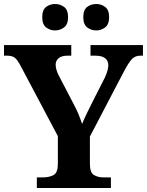

<svg xmlns="http://www.w3.org/2000/svg" viewBox="-20 -939 734 959"><path d="M164 0V-53H194Q227 -53 248 -65Q269 -77 269 -120V-259L84 -608Q69 -637 56 -649Q43 -661 13 -661H0V-714H336V-661H318Q288 -661 273 -648.5Q258 -636 258 -616Q258 -603 262.5 -588.5Q267 -574 274 -561L348 -419Q363 -391 372.5 -367.5Q382 -344 390 -320Q400 -345 415 -375.5Q430 -406 446 -438L504 -552Q514 -574 517.5 -589Q521 -604 521 -612Q521 -661 455 -661H432V-714H694V-661H682Q656 -661 640 -645Q624 -629 600 -584L429 -257V-121Q429 -77 449 -65Q469 -53 496 -53H534V0ZM461 -787Q435 -787 415.5 -802Q396 -817 396 -853Q396 -890 415.5 -904.5Q435 -919 461 -919Q485 -919 505 -904.5Q525 -890 525 -853Q525 -817 505 -802Q485 -787 461 -787ZM255 -787Q230 -787 210.5 -802Q191 -817 191 -853Q191 -890 210.5 -904.5Q230 -919 255 -919Q280 -919 300 -904.5Q320 -890 320 -853Q320 -817 300 -802Q280 -787 255 -787Z"/></svg>

Font: Noto Serif Myanmar
Style: Bold
Weight: 700
Designer: Ben Mitchell and the Monotype Design Team
Foundry: Monotype Imaging Inc.
Version: Version 2.106; ttfautohint (v1.8.4.7-5d5b)